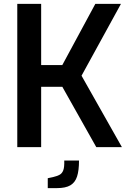

<svg xmlns="http://www.w3.org/2000/svg" viewBox="-20 -758 671 989"><path d="M69 0V-738H192V-423H301L471 -738H603L400 -368L608 0H476L301 -311H192V0ZM226 211V160L254 154Q275 149 287.5 142Q300 135 306 119Q312 103 311 69H387Q387 120 377 151Q367 182 342.5 196.5Q318 211 273 211Z"/></svg>

Font: Exo Thin SemiBold
Style: Regular
Weight: 600
Version: Version 2.000